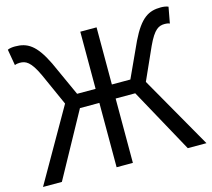

<svg xmlns="http://www.w3.org/2000/svg" viewBox="-106 -875 1110 1003"><g transform="rotate(-15 449.0 -373.5)"><path d="M668 -391 746 -565C784 -647 809 -658 842 -658C849 -658 860 -657 868 -653L884 -740C873 -745 858 -747 844 -747C778 -747 733 -722 679 -611L593 -424H493V-733H405V-424H305L220 -611C166 -722 121 -747 55 -747C41 -747 25 -745 15 -740L30 -653C39 -657 50 -658 57 -658C89 -658 115 -647 153 -565L231 -391L7 0H109L300 -348H405V0H493V-348H599L790 0H891Z"/></g></svg>

Font: Noto Sans CJK SC Regular
Style: Regular
Weight: 400
Designer: Ryoko NISHIZUKA (kana & ideographs); Paul D. Hunt (Latin, Greek & Cyrillic); Wenlong ZHANG (bopomofo); Sandoll Communica
Foundry: Adobe Systems Incorporated
Version: Version 1.004;PS 1.004;hotconv 1.0.82;makeotf.lib2.5.63406